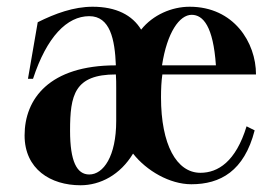

<svg xmlns="http://www.w3.org/2000/svg" viewBox="-20 -535 818 570"><path d="M219 15C278 15 337 -16 375 -79C415 -28 484 12 548 12C634 12 705 -27 736 -148L712 -160C680 -55 627 -22 575 -22C504 -22 458 -106 458 -246C458 -271 459 -293 462 -314H740C740 -409 674 -515 543 -515C490 -515 434 -491 399 -447C373 -490 325 -515 255 -515C199 -515 144 -495 92 -469L63 -301H78C119 -426 179 -487 245 -487C307 -487 321 -418 324 -341C126 -341 53 -241 53 -133C53 -33 130 15 219 15ZM245 -17C208 -17 188 -56 188 -147C188 -253 201 -314 324 -314C325 -301 325 -287 325 -273V-176C325 -71 287 -17 245 -17ZM621 -341H461C476 -439 513 -491 549 -491C583 -491 613 -457 621 -341Z"/></svg>

Font: Sprat Condensed Medium
Style: Regular
Weight: 500
Width: 3
Designer: Ethan Nakache
Foundry: Collletttivo
Version: Version 2.000;Glyphs 3.2 (3217)